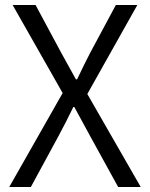

<svg xmlns="http://www.w3.org/2000/svg" viewBox="-20 -752 603 772"><path d="M17.1 0 231.9 -377.9 30.8 -731.9H123L227.1 -538.1Q241.2 -513.2 254.4 -488.8Q267.6 -464.4 285.2 -433.1H290Q305.2 -464.4 316.9 -488.8Q328.6 -513.2 341.8 -538.1L445.8 -731.9H532.2L331.1 -374L545.9 0H455.1L342.8 -204.1Q328.6 -231 312.7 -259.5Q296.9 -288.1 278.8 -321.8H274.9Q258.3 -288.1 243.9 -259.5Q229.5 -231 214.8 -204.1L104 0Z"/></svg>

Font: `nÑOS CN Normal
Style: Regular
Weight: 350
Designer: Ryoko NISHIZUKA ?XZm?[P (kana & ideographs); Paul D. Hunt (Latin, Greek & Cyrillic); Wenlong ZHANG _ e??? (bopomofo); Sa
Foundry: Adobe Systems Incorporated
Version: Version 1.004 June 21, 2023